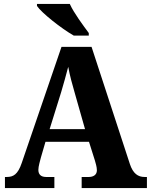

<svg xmlns="http://www.w3.org/2000/svg" viewBox="-20 -951 763 971"><path d="M353 -771H429V-784C401 -822 353 -886 333 -931H167V-921C190 -886 290 -807 353 -771ZM5 0H255V-56H213C187 -56 174 -69 174 -92C174 -110 183 -139 187 -155L210 -234H430L460 -139C463 -128 470 -107 470 -90C470 -65 450 -56 429 -56H393V0H723V-56H711C678 -56 653 -73 637 -121L443 -714H291L90 -127C70 -68 47 -56 14 -56H5ZM231 -298 289 -484C301 -524 314 -571 325 -613C333 -569 346 -522 358 -481L410 -298Z"/></svg>

Font: Noto Serif Tamil SemiCondensed ExtraBold
Style: Italic
Weight: 800
Width: 4
Italic angle: -12°
Designer: Indian Type Foundry, Tom Grace, and the Monotype Design Team
Foundry: Monotype Imaging Inc.
Version: Version 2.003